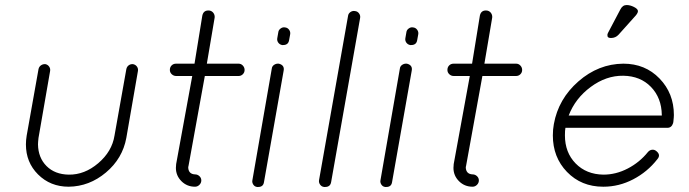

<svg xmlns="http://www.w3.org/2000/svg" viewBox="-20 -743 2740 763"><path d="M509 -488Q519 -486 524.5 -478Q530 -470 528 -460L482 -195Q467 -113 401 -57.5Q335 -2 253 -1Q180 -1 131 -50Q83 -98 83 -169Q83 -186 86 -204L133 -468Q135 -478 143 -483.5Q151 -489 161 -488Q170 -486 175.5 -478Q181 -470 179 -460L133 -195Q131 -177 131 -169Q132 -116 165 -83Q198 -50 253 -49Q316 -48 370.5 -94.5Q425 -141 435 -204L482 -468Q484 -478 491.5 -483.5Q499 -489 509 -488Z M928 -490Q938 -490 945 -482.5Q952 -475 952 -465Q952 -455 945 -448Q938 -441 928 -441H794L729 -83Q728 -81 728 -76Q730 -51 755 -50Q765 -50 772.5 -43Q780 -36 780 -26Q780 -16 772.5 -8.5Q765 -1 755 -1Q723 -1 701 -23Q679 -45 679 -76Q679 -78 679.5 -83Q680 -88 680 -91L744 -441H680Q670 -441 662.5 -448Q655 -455 655 -465Q655 -476 662 -483Q669 -490 680 -490H753L784 -681Q789 -704 813 -701Q823 -699 828.5 -691Q834 -683 833 -673L802 -490Z M1002 0Q992 -1 986.5 -9.5Q981 -18 983 -27L1060 -470Q1061 -480 1069.5 -485.5Q1078 -491 1088 -490Q1112 -484 1107 -461L1029 -19Q1026 0 1006 0ZM1129 -584Q1126 -564 1105 -564H1101Q1091 -566 1085.5 -574Q1080 -582 1082 -592L1086 -615Q1087 -624 1095.5 -630Q1104 -636 1113 -634Q1123 -633 1129 -624.5Q1135 -616 1133 -606Z M1391 -699Q1401 -698 1407 -689.5Q1413 -681 1411 -671L1296 -20Q1293 0 1272 0H1268Q1258 -1 1252 -9.5Q1246 -18 1248 -28L1363 -679Q1364 -689 1372.5 -695Q1381 -701 1391 -699Z M1511 0Q1501 -1 1495.5 -9.5Q1490 -18 1492 -27L1569 -470Q1570 -480 1578.5 -485.5Q1587 -491 1597 -490Q1621 -484 1616 -461L1538 -19Q1535 0 1515 0ZM1638 -584Q1635 -564 1614 -564H1610Q1600 -566 1594.5 -574Q1589 -582 1591 -592L1595 -615Q1596 -624 1604.5 -630Q1613 -636 1622 -634Q1632 -633 1638 -624.5Q1644 -616 1642 -606Z M2031 -490Q2041 -490 2048 -482.5Q2055 -475 2055 -465Q2055 -455 2048 -448Q2041 -441 2031 -441H1897L1832 -83Q1831 -81 1831 -76Q1833 -51 1858 -50Q1868 -50 1875.5 -43Q1883 -36 1883 -26Q1883 -16 1875.5 -8.5Q1868 -1 1858 -1Q1826 -1 1804 -23Q1782 -45 1782 -76Q1782 -78 1782.5 -83Q1783 -88 1783 -91L1847 -441H1783Q1773 -441 1765.5 -448Q1758 -455 1758 -465Q1758 -476 1765 -483Q1772 -490 1783 -490H1856L1887 -681Q1892 -704 1916 -701Q1926 -699 1931.5 -691Q1937 -683 1936 -673L1905 -490Z M2177 -205Q2177 -229 2181 -250Q2199 -350 2278.5 -419.5Q2358 -489 2457 -490Q2544 -490 2601 -431Q2658 -372 2658 -286Q2658 -278 2656 -260Q2656 -259 2655.5 -257Q2655 -255 2655 -254Q2649 -235 2632 -235H2227Q2225 -225 2225 -205Q2225 -137 2267.5 -93.5Q2310 -50 2378 -49Q2428 -49 2475 -73.5Q2522 -98 2555 -139Q2562 -147 2571.5 -148Q2581 -149 2589 -142Q2607 -127 2592 -110Q2553 -60 2496.5 -30.5Q2440 -1 2378 -1H2377Q2290 -1 2233 -60Q2177 -118 2177 -205ZM2240 -284H2610V-286Q2609 -354 2567 -397.5Q2525 -441 2457 -442Q2389 -443 2327.5 -397.5Q2266 -352 2240 -284ZM2408 -592Q2394 -592 2394 -601Q2393 -607 2396 -612L2445 -705Q2454 -723 2470 -723Q2484 -723 2499 -715.5Q2514 -708 2515 -700Q2516 -693 2507 -682L2438 -605Q2426 -592 2408 -592Z"/></svg>

Font: Quicksand
Style: Italic
Weight: 400
Italic angle: -12°
Designer: Andrew Paglinawan
Foundry: Andrew Paglinawan
Version: 1.002